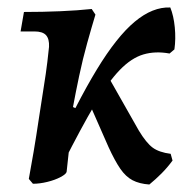

<svg xmlns="http://www.w3.org/2000/svg" viewBox="-20 -483 511 513"><path d="M149 -47 119 -65Q185 -209 238.5 -297Q292 -385 340 -425Q388 -465 435 -463Q444 -441 447 -410Q450 -379 446 -351L433 -340Q395 -347 363 -337.5Q331 -328 300 -296Q269 -264 233 -203Q197 -142 149 -47ZM68 8 57 -5Q63 -37 70 -78.5Q77 -120 83.5 -164Q90 -208 96.5 -248Q103 -288 106.5 -317.5Q110 -347 111 -358Q112 -379 103 -389Q94 -399 72 -399H35L44 -451Q94 -451 141 -453Q188 -455 225 -459L235 -444Q225 -411 213 -368Q201 -325 191.5 -280Q182 -235 175 -197L191 -190L167 -107L158 -24Q157 -18 142 -10Q127 -2 106.5 3Q86 8 68 8ZM379 10Q352 8 334 -1.5Q316 -11 301.5 -32Q287 -53 270 -90L219 -206L275 -268L351 -134Q371 -101 388 -88.5Q405 -76 436 -72L441 -54Q427 -35 411.5 -19.5Q396 -4 379 10Z"/></svg>

Font: Alegreya SemiBold
Style: Italic
Weight: 600
Italic angle: -7°
Designer: Juan Pablo del Peral
Foundry: Huerta Tipografica
Version: Version 2.009